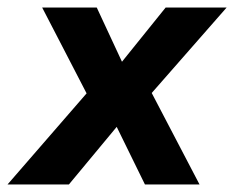

<svg xmlns="http://www.w3.org/2000/svg" viewBox="-49 -490 622 510"><path d="M-29 0 181 -242 63 -470H208L275 -326L391 -470H553L354 -243L481 0H336L261 -153L134 0Z"/></svg>

Font: Gantari
Style: Bold Italic
Weight: 700
Italic angle: -10°
Designer: Anugrah Pasau
Foundry: Lafontype
Version: Version 1.000; ttfautohint (v1.8.4.7-5d5b)